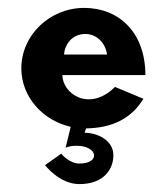

<svg xmlns="http://www.w3.org/2000/svg" viewBox="-20 -317 422 486"><path d="M271 -97C207 -33 138 -79 138 -127H348C348 -235 281 -297 193 -297C106 -297 34 -228 34 -144C34 -72 88 -12 159 4L146 57C146 57 154 52 174 52C228 52 235 97 181 97C155 97 135 72 135 72L94 101C94 101 130 149 181 149C243 149 267 111 267 76C267 37 225 19 194 19L198 8C260 7 311 -14 343 -67ZM142 -179C144 -204 162 -231 196 -231C225 -231 247 -208 251 -179Z"/></svg>

Font: Hussar Tani
Style: Bold
Weight: 700
Foundry: Cannot Into Space Fonts
Version: Version 0.92